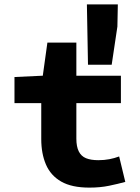

<svg xmlns="http://www.w3.org/2000/svg" viewBox="-20 -843 640 875"><path d="M387 12Q307 12 259 -15.5Q211 -43 189.5 -93Q168 -143 168 -209V-373H46V-492L175 -498L196 -649H328V-498H531V-373H328V-211Q328 -175 339 -153Q350 -131 372 -122Q394 -113 428 -113Q455 -113 478.5 -117.5Q502 -122 523 -130L551 -14Q518 -5 477.5 3.5Q437 12 387 12ZM381 -548 376 -823H517L515 -722L489 -548Z"/></svg>

Font: Source Code Pro ExtraLight ExtraBold
Style: Regular
Weight: 800
Monospace: yes
Version: Version 1.018;hotconv 1.0.116;makeotfexe 2.5.65601